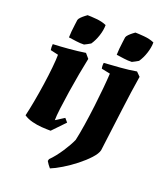

<svg xmlns="http://www.w3.org/2000/svg" viewBox="-161 -782 918 1099"><g transform="rotate(20 297.5 -233.0)"><path d="M98 -411 50 -422Q47 -440 49 -458Q96 -460 148 -464.5Q200 -469 245 -476L269 -448Q260 -406 249.5 -348.5Q239 -291 230 -232.5Q221 -174 215 -126Q209 -78 209 -53L261 -86L280 -64L207 12Q183 12 153 10Q123 8 93.5 0.5Q64 -7 42 -22Q51 -59 61 -113Q71 -167 79.5 -225Q88 -283 93 -333Q98 -383 98 -411ZM123 -526Q123 -540 125 -562.5Q127 -585 130 -605.5Q133 -626 134 -636Q136 -644 146 -654Q156 -664 166.5 -672Q177 -680 180 -682Q198 -682 233.5 -679Q269 -676 296 -664Q296 -633 284.5 -598Q273 -563 255 -537Q247 -532 237.5 -527Q228 -522 218 -517Q194 -516 170.5 -519.5Q147 -523 123 -526ZM277 216Q262 199 251 180L254 168Q286 136 315.5 91Q345 46 360 12Q369 -28 378 -85.5Q387 -143 395 -209Q402 -267 407 -320Q412 -373 414 -411L361 -422Q357 -439 360 -457Q406 -460 458.5 -464Q511 -468 556 -476L580 -452Q564 -354 550 -241.5Q536 -129 517 18Q512 40 485 69.5Q458 99 420.5 128.5Q383 158 344 181.5Q305 205 277 216ZM414 -526Q414 -540 416 -562.5Q418 -585 421 -605.5Q424 -626 425 -636Q427 -644 437 -654Q447 -664 457.5 -672Q468 -680 471 -682Q489 -682 524.5 -679Q560 -676 587 -664Q587 -633 575.5 -598Q564 -563 546 -537Q538 -532 528.5 -527Q519 -522 509 -517Q485 -516 461.5 -519.5Q438 -523 414 -526Z"/></g></svg>

Font: Albura ExtraBold
Style: Italic
Weight: 758
Italic angle: -7°
Designer: Mercedes Jáuregui
Foundry: Omnibus-Type Team
Version: Version 1.000; ttfautohint (v1.8.3)